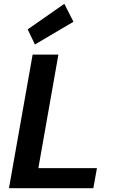

<svg xmlns="http://www.w3.org/2000/svg" viewBox="-20 -986 605 1006"><path d="M27 0 151 -700H286L181 -105H488L469 0ZM163 -753 125 -832 317 -966 365 -872Z"/></svg>

Font: DM Sans 11pt
Style: Bold Italic
Weight: 700
Italic angle: -10°
Version: Version 4.004;gftools[0.9.30]